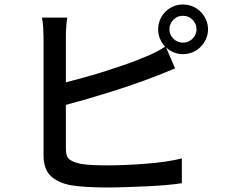

<svg xmlns="http://www.w3.org/2000/svg" viewBox="-20 -802 996 851"><path d="M278 -724Q275 -705 273.5 -681.5Q272 -658 272 -638V-437Q314 -448 361 -461Q408 -474 454.5 -489Q501 -504 544 -519Q587 -534 621 -549Q668 -567 712 -595Q698 -610 689.5 -629.5Q681 -649 681 -672Q681 -695 689.5 -715Q698 -735 713 -750Q728 -765 748 -773.5Q768 -782 791 -782Q814 -782 834 -773.5Q854 -765 869 -750Q884 -735 893 -715Q902 -695 902 -672Q902 -649 893 -629Q884 -609 869 -594Q854 -579 834 -570.5Q814 -562 791 -562Q769 -562 750 -570Q731 -578 716 -592L756 -499Q733 -490 706 -478.5Q679 -467 656 -459Q618 -444 570 -427.5Q522 -411 471 -395Q420 -379 368.5 -364Q317 -349 272 -337V-142Q272 -108 288 -95.5Q304 -83 337 -76Q359 -72 390.5 -70.5Q422 -69 457 -69Q495 -69 539.5 -71Q584 -73 629 -76.5Q674 -80 715 -86Q756 -92 786 -100V10Q754 15 712.5 18.5Q671 22 626 24Q581 26 535.5 27.5Q490 29 451 29Q406 29 365.5 26.5Q325 24 294 19Q236 8 204.5 -22.5Q173 -53 173 -114V-638Q173 -655 171.5 -680Q170 -705 166 -724ZM791 -732Q766 -732 748.5 -714.5Q731 -697 731 -672Q731 -648 748.5 -630.5Q766 -613 791 -613Q816 -613 833.5 -630.5Q851 -648 851 -672Q851 -697 833.5 -714.5Q816 -732 791 -732Z"/></svg>

Font: Kinto Sans Med
Style: Regular
Weight: 500
Designer: Authors: Ryoko NISHIZUKA  (kana & ideographs); Paul D. Hunt (Latin, Greek & Cyrillic); Wenlong ZHANG  (bopomofo); Sandol
Foundry: Adobe Systems Incorporated, ookami Inc.
Version: Version 0.001